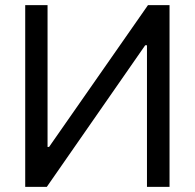

<svg xmlns="http://www.w3.org/2000/svg" viewBox="-20 -727 758 747"><path d="M165 -707H78.1V0H162.1L544.9 -550.8H551.8V0H639.6V-707H555.7L170.9 -155.3H165Z"/></svg>

Font: Pretendard Variable
Style: Regular
Weight: 400
Designer: Base glyphs from Inter by Rasmus Andersson; Hangeul glyphs from Noto Sans CJK(Source Han Sans) by Jang Soo-young and Kan
Foundry: Kil Hyung-jin
Version: Version 1.309;Glyphs 3.2 (3225)